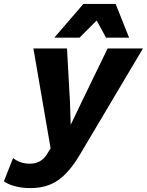

<svg xmlns="http://www.w3.org/2000/svg" viewBox="-112 -748 752 983"><path d="M44 215Q1 215 -35 205.5Q-71 196 -92 180L-45 61Q-10 90 41 90Q97 90 127 44L147 11L59 -500H231L246 -231L250 -109L307 -228L439 -500H620L298 42Q243 135 185 175Q127 215 44 215ZM166 -555 315 -728H480L549 -555H431L383 -643L295 -555Z"/></svg>

Font: Work Sans
Style: Bold Italic
Weight: 700
Italic angle: -13°
Designer: Wei Huang
Foundry: Wei Huang
Version: Version 2.010; ttfautohint (v1.8.3)